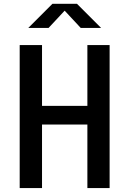

<svg xmlns="http://www.w3.org/2000/svg" viewBox="-20 -960 660 980"><path d="M194.5 0V-324.5H426V0H539.5V-730H426V-419.5H194.5V-730H80.5V0ZM124.5 -817.5H228L310 -905.5L392 -817.5H496L373 -940.5H247.5Z"/></svg>

Font: Monaspace Neon Medium
Style: Regular
Weight: 500
Designer: Riley Cran & the Lettermatic Team
Foundry: Lettermatic
Version: Version 1.200 (Monaspace Neon)